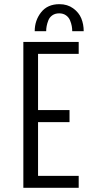

<svg xmlns="http://www.w3.org/2000/svg" viewBox="-20 -901 490 921"><path d="M146.5 -751.5Q146.5 -803 177.2 -842Q208 -881 265 -881Q303.5 -881 331 -861Q358.5 -841 370 -812.8Q381.5 -784.5 381.5 -751.5H326.5Q326.5 -763.5 324.2 -776Q322 -788.5 316 -803.2Q310 -818 296.5 -827.5Q283 -837 264 -837Q244.5 -837 231 -827.5Q217.5 -818 211.8 -803Q206 -788 203.8 -775.8Q201.5 -763.5 201.5 -751.5ZM357.5 -642.5H162.5V-373H313.5V-315H162.5V-57.5H357.5V0H92V-700H357.5Z"/></svg>

Font: League Mono Condensed Light
Style: Regular
Weight: 300
Width: 1
Designer: Tyler Finck
Foundry: The League of Moveable Type / Tyler Finck
Version: Version 2.210